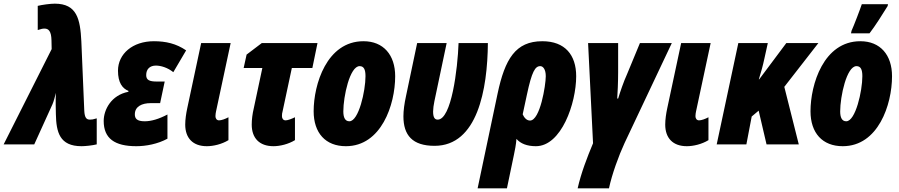

<svg xmlns="http://www.w3.org/2000/svg" viewBox="-75 -788 4906 1048"><path d="M370 10C391 10 429 6 453 0V-142C434 -136 426 -135 416 -135C397 -135 387 -145 385 -184L369 -562C363 -684 345 -768 224 -768C200 -768 155 -762 131 -756V-624C150 -630 157 -632 168 -632C190 -632 205 -618 206 -568L207 -520L-55 0H112L211 -218C218 -233 225 -261 230 -281C229 -260 229 -238 229 -218L230 -165C232 -67 250 10 370 10Z M669 10C722 10 786 -2 839 -31V-163C792 -138 750 -126 715 -126C672 -126 661 -141 661 -164C661 -207 700 -225 747 -225H799L824 -343H780C741 -343 723 -351 723 -378C723 -411 743 -430 776 -430C803 -430 840 -419 871 -394L941 -513C887 -550 830 -563 765 -563C649 -563 569 -494 569 -402C569 -337 593 -305 626 -292V-287C532 -269 491 -189 491 -128C491 -32 551 10 669 10Z M1054 10C1090 10 1136 -1 1172 -23V-148C1156 -139 1133 -131 1121 -131C1108 -131 1101 -141 1101 -154C1101 -165 1103 -172 1104 -179L1184 -553H1023L947 -197C941 -169 936 -136 936 -108C936 -34 978 10 1054 10Z M1418 10C1453 10 1499 -1 1535 -23V-148C1519 -140 1496 -131 1484 -131C1471 -131 1464 -141 1464 -154C1464 -165 1465 -172 1467 -178L1518 -417H1630L1658 -553H1354L1271 -490L1255 -417H1357L1310 -196C1303 -167 1299 -135 1299 -108C1299 -34 1341 10 1418 10Z M1813 10C2006 10 2082 -216 2082 -372C2082 -488 2018 -563 1909 -563C1708 -563 1637 -326 1637 -181C1637 -62 1702 10 1813 10ZM1832 -126C1809 -126 1799 -146 1799 -180C1799 -261 1834 -427 1888 -427C1911 -427 1920 -409 1920 -372C1920 -292 1883 -126 1832 -126Z M2297 8C2531 8 2586 -299 2588 -553H2428C2423 -411 2389 -135 2314 -135C2298 -135 2289 -147 2289 -179C2289 -193 2292 -217 2296 -235L2363 -553H2202L2141 -263C2132 -222 2127 -184 2127 -153C2127 -50 2176 8 2297 8Z M2532 240H2692L2730 58C2735 35 2742 0 2744 -30C2766 -4 2802 10 2850 10C2989 10 3070 -224 3070 -372C3070 -488 3009 -563 2885 -563C2739 -563 2681 -466 2641 -277ZM2818 -130C2798 -130 2785 -148 2778 -164L2801 -271C2828 -398 2846 -427 2874 -427C2889 -427 2904 -410 2904 -372C2904 -323 2873 -130 2818 -130Z M3078 240H3249C3265 164 3302 62 3334 -7L3592 -553H3418L3348 -384C3328 -340 3310 -286 3299 -250H3294C3296 -274 3299 -342 3299 -394V-553H3135L3162 -6C3129 73 3097 156 3078 240Z M3674 10C3710 10 3756 -1 3792 -23V-148C3776 -139 3753 -131 3741 -131C3728 -131 3721 -141 3721 -154C3721 -165 3723 -172 3724 -179L3804 -553H3643L3567 -197C3561 -169 3556 -136 3556 -108C3556 -34 3598 10 3674 10Z M3837 0H3999L4028 -152L4066 -184L4109 0H4285L4206 -314L4392 -553H4217L4069 -355H4067C4079 -394 4089 -429 4097 -467L4116 -553H3955Z M4570 -606H4671C4700 -643 4745 -714 4770 -755L4772 -765H4629C4621 -740 4585 -646 4573 -620ZM4525 10C4718 10 4794 -216 4794 -372C4794 -488 4730 -563 4621 -563C4420 -563 4349 -326 4349 -181C4349 -62 4414 10 4525 10ZM4544 -126C4521 -126 4511 -146 4511 -180C4511 -261 4546 -427 4600 -427C4623 -427 4632 -409 4632 -372C4632 -292 4595 -126 4544 -126Z"/></svg>

Font: Noto Sans UI Condensed Black
Style: Italic
Weight: 900
Width: 3
Italic angle: -192°
Designer: Monotype Design Team
Foundry: Monotype Imaging Inc.
Version: Version 1.901